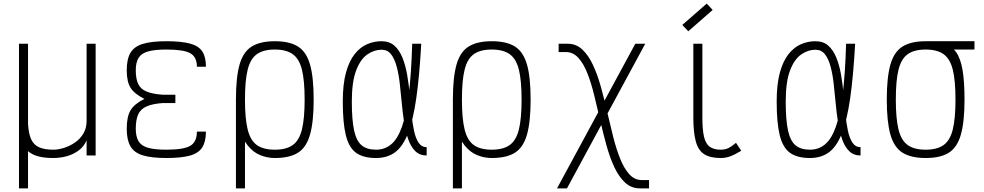

<svg xmlns="http://www.w3.org/2000/svg" viewBox="-20 -860 5440 1062"><path d="M85 182V-618H135V-175Q138 -121 152.5 -89.5Q167 -58 197 -45Q227 -32 275 -32Q302 -32 334 -42Q366 -52 394.5 -71.5Q423 -91 441 -121Q459 -151 459 -191V-618H509V0H459V-84Q445 -50 415.5 -28Q386 -6 349.5 4Q313 14 275 14Q226 14 192 5Q158 -4 135 -24V182Z M900 14Q817 14 769 -1Q721 -16 701 -51.5Q681 -87 681 -148Q681 -215 702.5 -250.5Q724 -286 779 -313Q724 -340 702.5 -374Q681 -408 681 -471Q681 -532 701 -567Q721 -602 769 -617Q817 -632 900 -632Q983 -632 1031 -619Q1079 -606 1099 -575.5Q1119 -545 1119 -491H1069Q1069 -545 1032.5 -565.5Q996 -586 900 -586Q836 -586 799 -575.5Q762 -565 746.5 -540Q731 -515 731 -471Q731 -424 744.5 -395.5Q758 -367 791 -353.5Q824 -340 880 -336H950V-290H880Q824 -286 791 -271.5Q758 -257 744.5 -227.5Q731 -198 731 -148Q731 -104 746.5 -78.5Q762 -53 799 -42.5Q836 -32 900 -32Q996 -32 1032.5 -53.5Q1069 -75 1069 -132H1119Q1119 -77 1099 -45Q1079 -13 1031 0.5Q983 14 900 14Z M1500 14Q1458 14 1419 -2Q1380 -18 1350 -55.5Q1320 -93 1302.5 -155Q1285 -217 1285 -309Q1285 -432 1305 -502.5Q1325 -573 1372 -602.5Q1419 -632 1500 -632Q1582 -632 1628.5 -602.5Q1675 -573 1695 -502.5Q1715 -432 1715 -309Q1715 -187 1695 -116Q1675 -45 1628.5 -15.5Q1582 14 1500 14ZM1285 182V-309H1335V182ZM1500 -32Q1563 -32 1599 -57.5Q1635 -83 1650 -143.5Q1665 -204 1665 -309Q1665 -415 1650 -475Q1635 -535 1599 -560.5Q1563 -586 1500 -586Q1437 -586 1401 -560.5Q1365 -535 1350 -475Q1335 -415 1335 -309Q1335 -204 1350 -143.5Q1365 -83 1401 -57.5Q1437 -32 1500 -32Z M2340 -46V0Q2301 0 2276.5 -24.5Q2252 -49 2237.5 -91Q2223 -133 2215 -185Q2207 -237 2202 -292.5Q2197 -348 2191 -400Q2185 -452 2173.5 -494Q2162 -536 2142.5 -560.5Q2123 -585 2090 -585Q2050 -585 2012 -559Q1974 -533 1950 -470.5Q1926 -408 1926 -298Q1926 -197 1938.5 -139Q1951 -81 1980 -56.5Q2009 -32 2060 -32Q2108 -32 2143.5 -61.5Q2179 -91 2203 -158Q2227 -225 2241 -338Q2255 -451 2260 -618H2310Q2300 -438 2282.5 -316.5Q2265 -195 2236.5 -122Q2208 -49 2165 -17.5Q2122 14 2060 14Q1990 14 1950 -14.5Q1910 -43 1893 -111.5Q1876 -180 1876 -298Q1876 -394 1893.5 -458Q1911 -522 1941.5 -560.5Q1972 -599 2010.5 -615.5Q2049 -632 2090 -632Q2134 -632 2161.5 -607.5Q2189 -583 2206 -541Q2223 -499 2232 -447Q2241 -395 2246 -339Q2251 -283 2256 -231Q2261 -179 2270 -137Q2279 -95 2295.5 -70.5Q2312 -46 2340 -46Z M2700 14Q2658 14 2619 -2Q2580 -18 2550 -55.5Q2520 -93 2502.5 -155Q2485 -217 2485 -309Q2485 -432 2505 -502.5Q2525 -573 2572 -602.5Q2619 -632 2700 -632Q2782 -632 2828.5 -602.5Q2875 -573 2895 -502.5Q2915 -432 2915 -309Q2915 -187 2895 -116Q2875 -45 2828.5 -15.5Q2782 14 2700 14ZM2485 182V-309H2535V182ZM2700 -32Q2763 -32 2799 -57.5Q2835 -83 2850 -143.5Q2865 -204 2865 -309Q2865 -415 2850 -475Q2835 -535 2799 -560.5Q2763 -586 2700 -586Q2637 -586 2601 -560.5Q2565 -535 2550 -475Q2535 -415 2535 -309Q2535 -204 2550 -143.5Q2565 -83 2601 -57.5Q2637 -32 2700 -32Z M3520 182Q3472 182 3437.5 150Q3403 118 3378 64.5Q3353 11 3334.5 -56Q3316 -123 3299.5 -195Q3283 -267 3266.5 -334Q3250 -401 3229 -454.5Q3208 -508 3179 -540Q3150 -572 3110 -572H3070V-618H3120Q3167 -618 3201 -586Q3235 -554 3260 -500.5Q3285 -447 3303.5 -380Q3322 -313 3338.5 -241Q3355 -169 3372 -102Q3389 -35 3410.5 18.5Q3432 72 3461 104Q3490 136 3530 136H3570V182ZM3061 182 3494 -618H3549L3116 182Z M3966 14Q3909 14 3876 -6.5Q3843 -27 3829 -76.5Q3815 -126 3815 -211V-618H3865V-211Q3865 -143 3874 -104Q3883 -65 3905.5 -48.5Q3928 -32 3966 -32Q3989 -32 4007 -40Q4025 -48 4051 -70L4080 -26Q4043 -4 4018.5 5Q3994 14 3966 14ZM3787 -687 3754 -722 3889 -840 3922 -805Z M4740 -46V0Q4701 0 4676.5 -24.5Q4652 -49 4637.5 -91Q4623 -133 4615 -185Q4607 -237 4602 -292.5Q4597 -348 4591 -400Q4585 -452 4573.5 -494Q4562 -536 4542.5 -560.5Q4523 -585 4490 -585Q4450 -585 4412 -559Q4374 -533 4350 -470.5Q4326 -408 4326 -298Q4326 -197 4338.5 -139Q4351 -81 4380 -56.5Q4409 -32 4460 -32Q4508 -32 4543.5 -61.5Q4579 -91 4603 -158Q4627 -225 4641 -338Q4655 -451 4660 -618H4710Q4700 -438 4682.5 -316.5Q4665 -195 4636.5 -122Q4608 -49 4565 -17.5Q4522 14 4460 14Q4390 14 4350 -14.5Q4310 -43 4293 -111.5Q4276 -180 4276 -298Q4276 -394 4293.5 -458Q4311 -522 4341.5 -560.5Q4372 -599 4410.5 -615.5Q4449 -632 4490 -632Q4534 -632 4561.5 -607.5Q4589 -583 4606 -541Q4623 -499 4632 -447Q4641 -395 4646 -339Q4651 -283 4656 -231Q4661 -179 4670 -137Q4679 -95 4695.5 -70.5Q4712 -46 4740 -46Z M5100 14Q5019 14 4972 -15.5Q4925 -45 4905 -116Q4885 -187 4885 -309Q4885 -432 4905 -502.5Q4925 -573 4972 -602.5Q5019 -632 5100 -632Q5161 -632 5202.5 -619Q5244 -606 5268.5 -571.5Q5293 -537 5304 -473.5Q5315 -410 5315 -309Q5315 -187 5295 -116Q5275 -45 5228.5 -15.5Q5182 14 5100 14ZM5100 -32Q5163 -32 5199 -57.5Q5235 -83 5250 -143.5Q5265 -204 5265 -309Q5265 -415 5250 -475Q5235 -535 5199 -560.5Q5163 -586 5100 -586Q5037 -586 5001 -560.5Q4965 -535 4950 -475Q4935 -415 4935 -309Q4935 -204 4950 -143.5Q4965 -83 5001 -57.5Q5037 -32 5100 -32ZM5100 -586V-632H5370V-586Z"/></svg>

Font: Victor Mono Thin
Style: Regular
Weight: 100
Monospace: yes
Designer: Rune Bjørnerås
Version: Version 1.561;gftools[0.9.30]